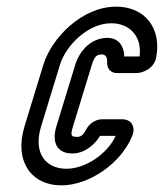

<svg xmlns="http://www.w3.org/2000/svg" viewBox="-20 -527 493 578"><path d="M303.3 -413C253.3 -413 219 -373 206.5 -332L149.6 -146C136.8 -104 146.9 -65 197.9 -65C235.9 -65 266.4 -93 281.1 -118H328.1C303.6 -64 237.8 -19 179.8 -19C116.8 -19 79.5 -67 103.6 -146L160.5 -332C178.2 -390 244.7 -457 314.7 -457C372.7 -457 407.9 -415 400.1 -357H354.1C353.7 -385 339.3 -413 303.3 -413ZM288 -363C295 -363 303.1 -357 302.6 -342C301 -327 307.9 -307 332.9 -307H390.9C409.9 -307 444.1 -321 450.2 -354C467.1 -442 416 -507 330 -507C226 -507 135 -412 110.5 -332L53.6 -146C22.1 -43 73.5 31 164.5 31C249.5 31 345 -36 378.1 -118C389.6 -146 374.4 -168 348.4 -168H287.4C267.4 -168 247.1 -154 238.3 -135C231 -121 223.2 -115 213.2 -115C194.2 -115 191.1 -118 199.6 -146L256.5 -332C264.8 -359 272 -363 288 -363Z"/></svg>

Font: DIN Rundschrift
Style: EngKontKu
Weight: 400
Width: 3
Version: Version 1.027